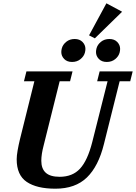

<svg xmlns="http://www.w3.org/2000/svg" viewBox="-20 -1130 823 1162"><path d="M315 12Q203 12 142 -29Q81 -70 81 -166Q81 -187 86.5 -219Q92 -251 101 -288L188 -638H125L140 -698H419L404 -638H341L244 -249Q230 -196 230 -157Q230 -109 257 -84.5Q284 -60 341 -60Q419 -60 464.5 -109.5Q510 -159 538 -269L631 -638H568L583 -698H783L768 -638H704L609 -258Q576 -124 506 -56Q436 12 315 12ZM416 -755Q386 -755 368.5 -773Q351 -791 351 -815Q351 -825 354 -837Q360 -860 381 -877Q402 -894 432 -894Q462 -894 479.5 -876Q497 -858 497 -834Q497 -824 494 -812Q488 -789 467 -772Q446 -755 416 -755ZM626 -755Q596 -755 578.5 -773Q561 -791 561 -815Q561 -825 564 -837Q570 -860 591 -877Q612 -894 642 -894Q672 -894 689.5 -876Q707 -858 707 -834Q707 -824 704 -812Q698 -789 677 -772Q656 -755 626 -755ZM519 -916 624 -1110 719 -1059 554 -898Z"/></svg>

Font: IBM Plex Serif
Style: Bold Italic
Weight: 700
Italic angle: -14°
Designer: Mike Abbink, Paul van der Laan, Pieter van Rosmalen
Foundry: Bold Monday
Version: Version 3.001